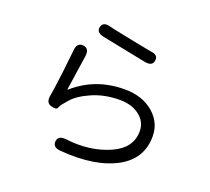

<svg xmlns="http://www.w3.org/2000/svg" viewBox="-135 -944 1269 1158"><g transform="rotate(20 500.0 -365.0)"><path d="M359 38Q307 34 311 -6Q315 -45 367 -39Q525 -19 652 -76Q768 -128 768 -236Q768 -296 718.5 -334.5Q669 -373 592 -373Q494 -373 414.5 -338Q335 -303 299 -260Q282 -239 272 -228Q262 -217 256.5 -201Q251 -185 214 -196Q178 -206 188 -256Q192 -273 209 -405Q224 -531 226 -557Q229 -610 271 -606Q313 -601 305 -549L272 -326Q271 -321 275 -324Q410 -443 597 -443Q710 -443 781 -383Q852 -323 852 -234Q852 -92 727 -21Q589 57 359 38ZM710 -669Q705 -630 653 -640L369 -697Q317 -708 327 -746Q337 -783 387 -768Q399 -764 527 -738.5Q655 -713 663 -712Q716 -708 710 -669Z"/></g></svg>

Font: Resource Han Rounded KR
Style: Regular
Weight: 400
Designer: Cyano Hao (round all glyphs); Ryoko NISHIZUKA 西塚涼子 (kana, bopomofo & ideographs); Paul D. Hunt (Latin, Greek & Cyrillic)
Foundry: Cyano Hao
Version: 0.990